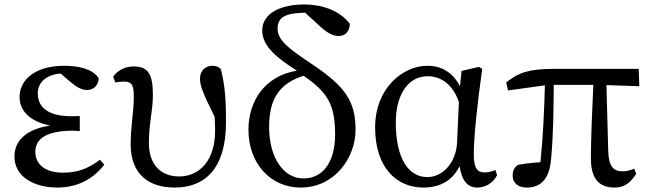

<svg xmlns="http://www.w3.org/2000/svg" viewBox="-20 -830 2926 864"><path d="M430 -111C376 -71 329 -53 263 -53C185 -53 139 -89 139 -147C139 -196 174 -242 311 -242C316 -242 326 -241 339 -240V-308C329 -307 311 -307 301 -307C198 -307 150 -346 150 -410C150 -466 199 -496 253 -499L296 -462C327 -436 349 -425 372 -425C404 -425 425 -451 424 -479C395 -520 335 -534 268 -534C141 -534 68 -473 68 -393C68 -336 109 -284 206 -265C104 -250 45 -201 45 -126C45 -36 131 14 238 14C337 14 406 -32 449 -89Z M499 -459C511 -461 524 -463 536 -463C578 -463 582 -443 582 -390C582 -329 568 -263 568 -181C568 -47 648 14 766 14C902 14 997 -71 997 -280C997 -371 994 -438 974 -519C965 -529 951 -534 936 -534C904 -534 880 -512 880 -476C880 -448 888 -420 946 -304C947 -280 948 -260 948 -242C948 -108 878 -36 786 -36C703 -36 650 -90 650 -187C650 -274 668 -333 668 -402C668 -493 649 -531 582 -531C542 -531 512 -515 489 -485Z M1345 -27C1257 -27 1191 -119 1191 -258C1191 -379 1232 -453 1346 -489C1458 -413 1488 -354 1488 -224C1488 -106 1437 -27 1345 -27ZM1425 -707C1459 -677 1483 -668 1504 -668C1534 -668 1554 -689 1554 -723C1508 -784 1427 -810 1349 -810C1247 -810 1160 -772 1160 -693C1160 -620 1231 -566 1316 -512C1171 -488 1098 -375 1098 -246C1098 -96 1196 14 1333 14C1488 14 1580 -123 1580 -245C1580 -371 1537 -438 1389 -538C1284 -608 1229 -647 1229 -701C1229 -757 1272 -771 1353 -773Z M2037 -193C2034 -97 1971 -33 1903 -33C1819 -33 1761 -116 1761 -279C1761 -396 1811 -487 1905 -487C1967 -487 2019 -447 2045 -371ZM2209 -65C2193 -58 2177 -54 2162 -54C2129 -54 2112 -71 2112 -136C2112 -217 2129 -371 2150 -520L2135 -529L2057 -511L2050 -442C2018 -503 1968 -534 1904 -534C1792 -534 1668 -433 1668 -256C1668 -78 1763 14 1885 14C1959 14 2015 -16 2048 -82C2059 -12 2087 14 2128 14C2169 14 2201 -10 2217 -42Z M2709 -447 2857 -442 2854 -520H2470C2361 -520 2314 -504 2258 -459L2266 -423L2432 -446C2429 -334 2424 -217 2412 -100C2376 -98 2336 -93 2310 -88C2296 -77 2287 -65 2287 -39C2287 -5 2314 14 2350 14C2414 14 2453 -25 2460 -116C2470 -221 2471 -337 2472 -448H2650C2645 -347 2639 -199 2639 -118C2639 -27 2674 14 2746 14C2787 14 2816 -5 2843 -48L2834 -71C2817 -64 2800 -59 2782 -59C2742 -59 2719 -79 2717 -151Z"/></svg>

Font: Noto Serif SC Medium
Style: Regular
Weight: 500
Designer: Ryoko NISHIZUKA 西塚涼子 (kana & ideographs); Frank Grießhammer (Latin, Greek & Cyrillic); Wenlong ZHANG 张文龙 (bopomofo); San
Foundry: Adobe Systems Incorporated
Version: Version 1.001;PS 1.001;hotconv 16.6.54;makeotf.lib2.5.65590